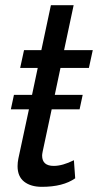

<svg xmlns="http://www.w3.org/2000/svg" viewBox="-20 -716 379 743"><path d="M324 -453H214L192 -349H300L288 -293H180L145 -129Q143 -119 143 -114Q143 -74 188 -74Q222 -74 266 -96L271 -26Q224 7 142 7Q99 7 73.5 -13Q48 -33 48 -73Q48 -87 51 -102L92 -293H22L34 -349H104L126 -453H58L73 -522H140L177 -696H265L228 -522H339Z"/></svg>

Font: Raleway-v4020 Medium
Style: Italic
Weight: 500
Italic angle: -12°
Designer: Matt McInerney, Pablo Impallari, Rodrigo Fuenzalida
Foundry: Matt McInerney, Pablo Impallari, Rodrigo Fuenzalida
Version: Version 4.020;PS 004.020;hotconv 1.0.88;makeotf.lib2.5.64775